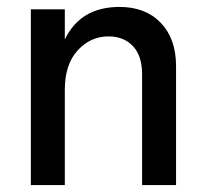

<svg xmlns="http://www.w3.org/2000/svg" viewBox="-20 -534 591 554"><path d="M488 0H390V-320Q390 -373 363.5 -401Q337 -429 293 -429Q241 -429 204 -388.5Q167 -348 167 -275V0H69V-507H167V-420Q212 -514 325 -514Q400 -514 444 -468Q488 -422 488 -343Z"/></svg>

Font: Hind Siliguri Medium
Style: Regular
Weight: 500
Designer: Jyotish Sonowal
Foundry: Indian Type Foundry
Version: Version 1.001;PS 1.0;hotconv 1.0.86;makeotf.lib2.5.63406; tt